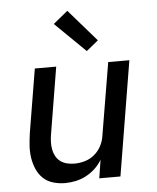

<svg xmlns="http://www.w3.org/2000/svg" viewBox="-54 -813 709 868"><g transform="rotate(-5 300.0 -379.5)"><path d="M206 8Q178 8 151.5 0Q125 -8 106.5 -26Q88 -44 77.5 -68.5Q67 -93 63 -120Q59 -147 61 -175Q63 -203 67 -231L115 -520H212L162 -217Q159 -200 158.5 -182.5Q158 -165 161 -148.5Q164 -132 172 -117.5Q180 -103 193 -93.5Q206 -84 222.5 -80Q239 -76 257 -76Q280 -76 304 -83Q328 -90 347.5 -106.5Q367 -123 378.5 -145.5Q390 -168 393 -192L448 -520H544L458 0H362L375 -83Q362 -61 342.5 -43Q323 -25 300.5 -13.5Q278 -2 254 3Q230 8 206 8ZM356 -578 218 -713 284 -767 410 -622Z"/></g></svg>

Font: Iosevka SS04 Md Ex Obl
Style: Regular
Weight: 500
Width: 7
Italic angle: -9°
Monospace: yes
Designer: Belleve Invis
Foundry: Belleve Invis
Version: Version 19.0.0; ttfautohint (v1.8.4)